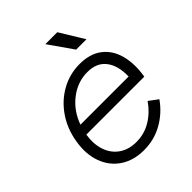

<svg xmlns="http://www.w3.org/2000/svg" viewBox="-200 -816 944 944"><g transform="rotate(-45 271.5 -344.0)"><path d="M46 -254Q58 -329 98 -387.5Q138 -446 197.5 -479Q257 -512 326 -512Q397 -512 442 -478Q487 -444 503.5 -383Q520 -322 507 -243H104Q95 -185 110.5 -139.5Q126 -94 163 -68.5Q200 -43 252 -43Q309 -43 355.5 -71.5Q402 -100 434 -147L481 -112Q441 -55 381.5 -21.5Q322 12 251 12Q179 12 128 -22Q77 -56 55 -116.5Q33 -177 46 -254ZM325 -457Q257 -457 200.5 -413.5Q144 -370 118 -298H453Q455 -372 422.5 -414.5Q390 -457 325 -457ZM276 -700H359L436 -574H364Z"/></g></svg>

Font: Oak Sans Light Italic
Style: Regular
Weight: 400
Italic angle: -9.5°
Foundry: Erik Kennedy, Walven
Version: Version 1.000;Glyphs 3.1.2 (3151)